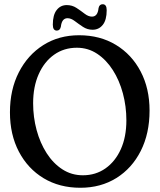

<svg xmlns="http://www.w3.org/2000/svg" viewBox="-20 -876 758 907"><path d="M353.5 -709.5Q452.5 -709.5 527.5 -664Q602.5 -618.5 644.5 -538.2Q686.5 -458 686.5 -353.5Q686.5 -245.5 645 -163.2Q603.5 -81 529.8 -35Q456 11 359.5 11Q261 11 186.2 -34Q111.5 -79 69.2 -159.5Q27 -240 27 -345.5Q27 -452.5 69 -534.5Q111 -616.5 184.5 -663Q258 -709.5 353.5 -709.5ZM577 -307.5Q577 -373.5 560.5 -435Q544 -496.5 513 -545Q482 -593.5 439 -622Q396 -650.5 343 -650.5Q282 -650.5 235.5 -617.5Q189 -584.5 162.8 -525.5Q136.5 -466.5 136.5 -388Q136.5 -322.5 153 -261.5Q169.5 -200.5 200.5 -152.2Q231.5 -104 274.8 -76Q318 -48 371.5 -48Q432 -48 478.2 -80.5Q524.5 -113 550.8 -171.2Q577 -229.5 577 -307.5ZM417.5 -735.5Q392.5 -735.5 371.8 -749.2Q351 -763 333.2 -776.5Q315.5 -790 299 -790Q272 -790 267.5 -750Q263.5 -731.5 248.5 -731.5Q229.5 -731.5 229.5 -759.5Q229.5 -805.5 247.8 -828.8Q266 -852 295.5 -852Q321 -852 341.5 -838.5Q362 -825 379.8 -811.2Q397.5 -797.5 414.5 -797.5Q441.5 -797.5 445.5 -837.5Q449 -856 465 -856Q484 -856 484 -828Q484 -781.5 465.5 -758.5Q447 -735.5 417.5 -735.5Z"/></svg>

Font: Fraunces 144pt SuperSoft
Style: Regular
Weight: 400
Version: Version 1.000;[b76b70a41]